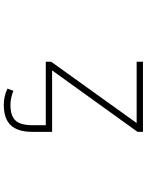

<svg xmlns="http://www.w3.org/2000/svg" viewBox="103 -667 794 1040"><g transform="rotate(90 500.0 -147.0)"><path d="M361.3 -32.2H694.3V-15.6V-5.9V73.2Q694.3 153.3 658.7 191.4Q623 229.5 547.9 229.5Q502.9 229.5 460 210L471.7 177.7Q512.7 193.4 547.9 193.4Q607.4 193.4 632.8 166Q658.2 138.7 658.2 73.2V2H314.5V-27.3L646.5 -490.2H314.5V-524.4H694.3V-495.1Z"/></g></svg>

Font: GenEi Gothic M ExtraLight
Style: Regular
Weight: 200
Designer: o_tamon (Modified); [Source Han Sans]
Ryoko NISHIZUKA  (kana & ideographs); Paul D. Hunt (Latin, Greek & Cyrillic); Wenl
Version: Version 1.1a;Original Version 1.004